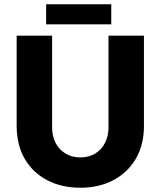

<svg xmlns="http://www.w3.org/2000/svg" viewBox="-20 -867 752 899"><path d="M356 12Q269 12 201.5 -23Q134 -58 96 -123Q58 -188 58 -278V-700H224V-269Q224 -230 240 -198.5Q256 -167 286 -148.5Q316 -130 356 -130Q397 -130 426.5 -148.5Q456 -167 472 -198.5Q488 -230 488 -269V-700H654V-278Q654 -188 615.5 -123Q577 -58 510 -23Q443 12 356 12ZM196 -753V-847H501V-753Z"/></svg>

Font: MuseoModerno Thin
Style: Bold
Weight: 700
Version: Version 1.003